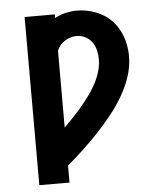

<svg xmlns="http://www.w3.org/2000/svg" viewBox="-53 -584 706 836"><g transform="rotate(-5 300.0 -166.5)"><path d="M85 205V-530H217V-514Q239 -526 264 -532Q289 -538 314 -538Q342 -538 369.5 -531Q397 -524 422 -510.5Q447 -497 466.5 -476Q486 -455 498.5 -430Q511 -405 517 -377Q523 -349 523 -321Q523 -274 507.5 -229Q492 -184 468 -144Q444 -104 414.5 -67.5Q385 -31 353 3Q321 37 286.5 69Q252 101 217 131V205ZM217 -35Q237 -55 256.5 -75.5Q276 -96 294.5 -118Q313 -140 330 -163Q347 -186 360.5 -211Q374 -236 382.5 -263.5Q391 -291 391 -319Q391 -339 386.5 -358Q382 -377 370.5 -393.5Q359 -410 341 -419Q323 -428 303 -428Q290 -428 276.5 -424Q263 -420 251.5 -412.5Q240 -405 231 -394.5Q222 -384 217 -371Z"/></g></svg>

Font: Iosevka Slab XBdEx
Style: Regular
Weight: 800
Width: 7
Monospace: yes
Designer: Belleve Invis
Foundry: Belleve Invis
Version: Version 11.1.0; ttfautohint (v1.8.3)